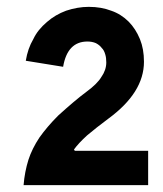

<svg xmlns="http://www.w3.org/2000/svg" viewBox="-20 -540 476 560"><path d="M412.1 -100.1H198.2L195.8 -104C204.6 -116.2 217.3 -129.9 233.9 -145C252 -160.2 272.9 -176.8 295.9 -193.8C365.2 -244.6 399.9 -299.8 399.9 -359.9C399.9 -384.8 396 -406.7 388.2 -425.8C379.9 -445.8 369.1 -462.9 355 -477.1C340.3 -491.7 323.2 -502.4 304.2 -508.8C285.2 -516.1 263.7 -520 238.8 -520C216.8 -520 194.8 -516.1 172.9 -508.8C151.9 -501 133.3 -490.2 117.2 -476.1C99.1 -460.9 85.4 -443.8 77.1 -425.8C66.4 -407.7 59.1 -386.7 55.2 -362.8L164.1 -345.2C172.4 -394.5 196.3 -418.9 234.9 -418.9C243.7 -418.9 252 -417.5 259.8 -414.1C268.1 -409.7 273.4 -404.8 276.9 -399.9C281.2 -396 284.7 -389.6 287.1 -380.9C289.1 -374.5 290 -366.7 290 -357.9C290 -343.3 285.2 -329.1 275.9 -315.9C267.6 -301.8 252.9 -287.6 232.9 -272.9C208 -254.4 180.7 -231 149.9 -203.1C127.9 -181.2 109.9 -159.7 95.2 -139.2C80.6 -117.2 69.8 -95.2 63 -74.2C55.7 -50.8 50.8 -25.9 48.8 0H412.1Z"/></svg>

Font: Ya Modern Pro
Style: Bold
Weight: 700
Designer: Yahyaalaswadi
Foundry: Yahyaalaswadi
Version: Version 1.000;September 23, 2024;FontCreator 15.0.0.2974 64-